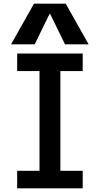

<svg xmlns="http://www.w3.org/2000/svg" viewBox="-20 -1020 540 1040"><path d="M73 0V-95H194V-635H73V-730H428V-635H307V-95H428V0ZM40 -780 164 -1000H336L460 -780H332L252 -944H248L168 -780Z"/></svg>

Font: M PLUS Code Latin Medium
Style: Regular
Weight: 500
Designer: Coji Morishita
Foundry: UNDERFOREST DESIGN
Version: Version 1.002; ttfautohint (v1.8.3)